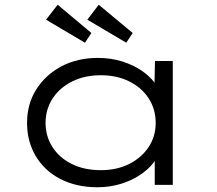

<svg xmlns="http://www.w3.org/2000/svg" viewBox="-20 -779 913 809"><path d="M391 10Q301 10 234 -25Q167 -60 130.5 -121.5Q94 -183 94 -261Q94 -341 133 -402.5Q172 -464 239 -499.5Q306 -535 393 -535Q447 -535 493.5 -520.5Q540 -506 575 -482.5Q610 -459 631.5 -430.5Q653 -402 656 -374L630 -379L633 -522H708V0H632V-142L651 -152Q649 -122 626.5 -93Q604 -64 568 -40.5Q532 -17 486.5 -3.5Q441 10 391 10ZM405 -62Q472 -62 524 -88Q576 -114 606 -159Q636 -204 636 -261Q636 -319 606.5 -364.5Q577 -410 524.5 -436Q472 -462 405 -462Q337 -462 284.5 -436Q232 -410 202 -364.5Q172 -319 172 -261Q172 -205 201 -159.5Q230 -114 282.5 -88Q335 -62 405 -62ZM512 -599 348 -696 396 -759 539 -640ZM338 -599 174 -696 223 -759 365 -640Z"/></svg>

Font: Lexend Peta Light
Style: Regular
Weight: 300
Version: Version 1.007